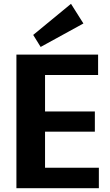

<svg xmlns="http://www.w3.org/2000/svg" viewBox="-20 -986 575 1006"><path d="M183 -107H498V0H66V-700H494V-593H183L216 -676V-344L183 -402H477V-296H183L216 -354V-24ZM417 -863 193 -740 154 -803 352 -966Z"/></svg>

Font: Pathway Extreme SemiCondensed
Style: Bold
Weight: 700
Width: 4
Version: Version 1.001;gftools[0.9.26]